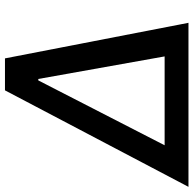

<svg xmlns="http://www.w3.org/2000/svg" viewBox="-44 -744 767 761"><g transform="rotate(-90 339.5 -363.5)"><path d="M-20.6 0 361.9 -727.3H488.6L629.6 0ZM144.2 -94.5H496.4L407 -595.2H401.3Z"/></g></svg>

Font: Karasuma Gothic
Style: Medium Italic
Weight: 500
Italic angle: 9.39998°
Designer: Rasmus Andersson / Ryoko Nishizuka
Foundry: Genbu
Version: Version 1.00